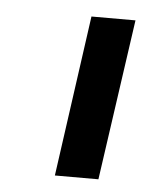

<svg xmlns="http://www.w3.org/2000/svg" viewBox="-36 -781 297 391"><g transform="rotate(5 113.0 -585.5)"><path d="M90 -421 136 -750H226L179 -421Z"/></g></svg>

Font: Finlandica Medium
Style: Italic
Weight: 500
Italic angle: -8°
Designer: Niklas Ekholm, Juho Hiilivirta, Jaakko Suomalainen
Foundry: Helsinki Type Studio
Version: Version 1.063